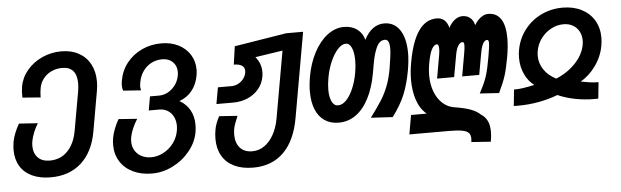

<svg xmlns="http://www.w3.org/2000/svg" viewBox="-49 -737 3698 1144"><g transform="rotate(-5 1800.0 -165.0)"><path d="M10.5 1Q10.5 -22.5 15 -48Q23.5 -94.5 56 -152.5L168.5 -145Q154 -122 142.5 -94Q131 -66 126.5 -41Q124 -24.5 124 -13Q124 30.5 149 56.8Q174 83 220.5 83Q285 83 327.2 39.2Q369.5 -4.5 383 -81L424 -312Q428.5 -339 428.5 -361.5Q428.5 -410 406.8 -435.2Q385 -460.5 341.5 -460.5Q305.5 -460.5 276 -446.2Q246.5 -432 227.8 -407.5Q209 -383 203.5 -352.5Q198.5 -323.5 198.5 -296.5L90 -305Q90 -328 90.5 -340Q91 -352 94 -371.5Q103.5 -424.5 139.8 -467.5Q176 -510.5 230 -535Q284 -559.5 344.5 -559.5Q404.5 -559.5 449 -535Q493.5 -510.5 517.2 -466Q541 -421.5 541 -362.5Q541 -334.5 536 -306.5L493.5 -65Q472 54.5 400.5 118.8Q329 183 217.5 183Q153 183 106.2 161Q59.5 139 35 98.2Q10.5 57.5 10.5 1Z M604 23.5Q604 2.5 607.5 -18Q617 -70 649.5 -127.5L760.5 -119.5Q743.5 -93 731.5 -65Q719.5 -37 715 -12Q713 -0.5 713 12.5Q713 43 727.2 66.5Q741.5 90 766.8 103Q792 116 824.5 116Q862 116 897.5 97.2Q933 78.5 957.8 45.8Q982.5 13 989.5 -27Q992.5 -43 992.5 -57Q992.5 -88 980.5 -112Q968.5 -136 946.8 -149.5Q925 -163 896 -163H833.5L848 -246H904Q931.5 -246 957.2 -260.5Q983 -275 1001 -300.2Q1019 -325.5 1024 -356Q1026 -365.5 1026 -376.5Q1026 -414 1002 -437Q978 -460 940 -460Q904.5 -460 874.5 -444.5Q844.5 -429 824.5 -400.5Q804.5 -372 798 -335Q795 -319.5 795 -309.5Q795 -299 798.5 -286.5L691.5 -294Q686.5 -310 686.5 -325.5Q686.5 -337.5 689.5 -354.5Q699.5 -413 735.2 -458.5Q771 -504 825 -529.5Q879 -555 942.5 -555Q1000 -555 1044.5 -532.5Q1089 -510 1113.8 -470.5Q1138.5 -431 1138.5 -381.5Q1138.5 -365 1135.5 -347Q1126 -293 1096.5 -256.2Q1067 -219.5 1020.5 -203Q1061 -180 1082.2 -142Q1103.5 -104 1103.5 -54.5Q1103.5 -30.5 1099.5 -9Q1089 50 1047.5 101.2Q1006 152.5 945.5 182.8Q885 213 821.5 213Q756.5 213 707.2 189.2Q658 165.5 631 122.5Q604 79.5 604 23.5Z M1214.5 40.5Q1214.5 12.5 1219.5 -14.5Q1222 -31 1229.8 -51.8Q1237.5 -72.5 1248.5 -92.5L1357.5 -85Q1335.5 -34 1331 -9.5Q1328 9.5 1328 25.5Q1328 75 1354 104Q1380 133 1427.5 133Q1467 133 1499.8 110.2Q1532.5 87.5 1555.2 46.5Q1578 5.5 1587.5 -47.5L1658.5 -449L1494 -424Q1528 -385 1528 -332.5Q1528 -320 1525.5 -305Q1518.5 -264 1492.5 -232.5Q1466.5 -201 1426.8 -183.5Q1387 -166 1339.5 -166H1238.5L1256 -264.5H1338Q1360.5 -264.5 1381 -276.2Q1401.5 -288 1414 -307.5Q1426.5 -327 1426.5 -348.5Q1426.5 -370 1409.5 -380.5Q1392.5 -391 1362 -391L1377.5 -499.5L1689.5 -550H1790.5L1701 -43Q1677.5 91.5 1607 161Q1536.5 230.5 1424.5 230.5Q1358.5 230.5 1311.2 207.8Q1264 185 1239.2 142.2Q1214.5 99.5 1214.5 40.5Z M1799.5 -191Q1799.5 -231 1808 -280.5Q1821.5 -358 1854.5 -421.2Q1887.5 -484.5 1934.5 -521Q1981.5 -557.5 2036 -557.5Q2081.5 -557.5 2113.5 -534Q2145.5 -510.5 2156 -470Q2178.5 -514.5 2208.8 -536Q2239 -557.5 2275 -557.5Q2336.5 -557.5 2369.5 -507Q2402.5 -456.5 2402.5 -368.5Q2402.5 -325 2393 -269Q2378.5 -187.5 2353.8 -126.2Q2329 -65 2278 3L2148 -4.5Q2191.5 -63 2215.8 -101.2Q2240 -139.5 2257 -183.2Q2274 -227 2284.5 -285Q2291.5 -329 2295.2 -356.8Q2299 -384.5 2299 -406Q2299 -432 2292.5 -446Q2286 -460 2271.5 -460Q2240 -460 2222 -422.5Q2204 -385 2194 -328.5L2183.5 -268.5Q2168 -182 2136.2 -120Q2104.5 -58 2058.5 -25Q2012.5 8 1955.5 8Q1906 8 1871 -15.8Q1836 -39.5 1817.8 -84.2Q1799.5 -129 1799.5 -191ZM2078.5 -280.5Q2085 -317.5 2085 -352.5Q2085 -399.5 2072.5 -428.2Q2060 -457 2037.5 -457Q2013.5 -457 1989 -430.2Q1964.5 -403.5 1945.2 -359.2Q1926 -315 1917 -264.5Q1910 -225 1910 -193Q1910 -148.5 1923 -121.8Q1936 -95 1960 -95Q1986.5 -95 2010.5 -120.5Q2034.5 -146 2052.2 -188.5Q2070 -231 2078.5 -280.5Z M2733.5 171.5Q2733.5 149.5 2722.8 137.5Q2712 125.5 2684.5 120Q2657 114.5 2605 114.5H2368L2388 0H2481.5Q2442 -33.5 2424 -87.5Q2406 -141.5 2406 -207.5Q2406 -257 2415.5 -309Q2437.5 -435 2480.8 -497.5Q2524 -560 2590 -560Q2618.5 -560 2636.2 -543.5Q2654 -527 2661 -497.5Q2676.5 -527 2698.2 -543.5Q2720 -560 2743.5 -560Q2772 -560 2790.5 -544Q2809 -528 2815.5 -500Q2832 -528 2853.8 -544Q2875.5 -560 2897.5 -560Q2948 -560 2973.8 -520.8Q2999.5 -481.5 2999.5 -406.5Q2999.5 -356 2988.5 -293.5Q2976 -223.5 2962.8 -182.5Q2949.5 -141.5 2922 -84.5L2807 -92Q2838.5 -150.5 2851.5 -190.5Q2864.5 -230.5 2877.5 -305.5Q2888 -364.5 2888 -386.5Q2888 -398 2885.5 -402Q2883 -406 2877.5 -406Q2863.5 -406 2853 -386Q2842.5 -366 2836.5 -331L2813.5 -202.5H2711.5L2735.5 -339Q2741 -368.5 2741 -385.5Q2741 -397.5 2738.2 -401.8Q2735.5 -406 2730.5 -406Q2717 -406 2705 -387.5Q2693 -369 2686.5 -331L2663.5 -202.5H2561.5L2585.5 -339Q2589.5 -361 2589.5 -378Q2589.5 -406 2578 -406Q2562 -406 2547.8 -382Q2533.5 -358 2522 -293Q2516 -258.5 2516 -226.5Q2516 -172.5 2532.2 -129Q2548.5 -85.5 2577.8 -58.2Q2607 -31 2645 -24Q2710 -14 2746.5 0Q2783 14 2803 34Q2827.5 49 2840.5 74.8Q2853.5 100.5 2853.5 141Q2853.5 167 2847.5 200L2732 192Q2733.5 181 2733.5 171.5Z M3135.5 -114.5Q3100.5 -139.5 3079.5 -184.2Q3058.5 -229 3058.5 -282Q3058.5 -307.5 3062.5 -328Q3074 -395 3113.8 -447.5Q3153.5 -500 3213.2 -529.2Q3273 -558.5 3343 -558.5Q3407.5 -558.5 3456.2 -533.5Q3505 -508.5 3531.5 -463.8Q3558 -419 3558 -360.5Q3558 -337.5 3553.5 -312.5Q3542.5 -249 3503.2 -194Q3464 -139 3412 -110.5Q3441.5 -104.5 3466 -101Q3490.5 -97.5 3518 -97.5L3508 0L3488.5 0.5Q3365.5 0.5 3266.5 -42.5Q3155 0.5 3025 0.5L3002.5 0L3012.5 -97.5Q3042 -97.5 3070.2 -102Q3098.5 -106.5 3135.5 -114.5ZM3170.5 -286Q3170.5 -240.5 3196.2 -202.2Q3222 -164 3269 -140.5Q3338 -169 3385.5 -219.2Q3433 -269.5 3443.5 -329Q3445.5 -340.5 3445.5 -354Q3445.5 -384.5 3432.2 -408.5Q3419 -432.5 3395 -446Q3371 -459.5 3339.5 -459.5Q3300.5 -459.5 3264.8 -440.2Q3229 -421 3204.5 -387.8Q3180 -354.5 3173 -313.5Q3170.5 -298.5 3170.5 -286Z"/></g></svg>

Font: JuliaMono SemiBold
Style: Italic
Weight: 600
Italic angle: -9°
Monospace: yes
Designer: cormullion
Foundry: corm
Version: Version 0.056; ttfautohint (v1.8.4)